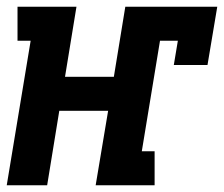

<svg xmlns="http://www.w3.org/2000/svg" viewBox="-26 -550 665 570"><path d="M-6 0 65 -429H26V-530H201L167 -322H312L346 -530H619L590 -357H490L502 -429H449L395 -101H433V0H258L295 -221H150L114 0Z"/></svg>

Font: Iosevka Curly Slab Extended
Style: Bold Italic
Weight: 700
Width: 7
Italic angle: -9°
Monospace: yes
Designer: Belleve Invis
Foundry: Belleve Invis
Version: Version 11.0.0; ttfautohint (v1.8.3)